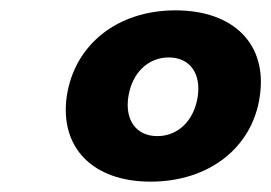

<svg xmlns="http://www.w3.org/2000/svg" viewBox="-20 -805 524 371"><path d="M319 -785C207 -785 124 -719 109 -619C95 -520 159 -454 271 -454C384 -454 468 -520 482 -619C497 -719 432 -785 319 -785ZM306 -694C346 -694 369 -664 362 -618C355 -572 324 -542 284 -542C244 -542 221 -572 228 -618C235 -664 266 -694 306 -694Z"/></svg>

Font: Trueno
Style: RoundBdIt
Weight: 700
Designer: Julieta Ulanovsky, Jasper
Foundry: Julieta Ulanovsky, Cannot Into Space Fonts
Version: Version 3.001